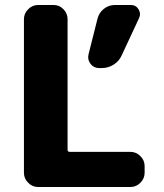

<svg xmlns="http://www.w3.org/2000/svg" viewBox="-20 -750 656 770"><path d="M133 0Q110 0 93 -17Q76 -34 76 -57V-673Q76 -696 93 -713Q110 -730 133 -730H195Q218 -730 234.5 -713Q251 -696 251 -673V-149Q251 -141 260 -141H503Q526 -141 543 -124Q560 -107 560 -84V-57Q560 -34 543 -17Q526 0 503 0ZM505 -730Q525 -730 535.5 -713Q546 -696 538 -678L468 -528Q458 -505 436 -491Q414 -477 388 -477H378Q356 -477 343 -494Q330 -511 335 -532L371 -675Q377 -699 396.5 -714.5Q416 -730 441 -730Z"/></svg>

Font: Rounded Mplus 1c ExtraBold
Style: Regular
Weight: 800
Version: Version 1.059.20150529